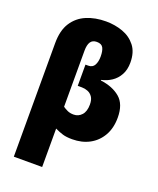

<svg xmlns="http://www.w3.org/2000/svg" viewBox="-178 -870 999 1216"><g transform="rotate(20 321.5 -262.5)"><path d="M66 240V-525Q66 -611 100 -663.5Q134 -716 192 -740.5Q250 -765 323 -765Q383 -765 436 -746Q489 -727 522.5 -684.5Q556 -642 556 -572Q556 -524 537 -489.5Q518 -455 487 -434.5Q456 -414 419 -406V-402Q500 -392 550 -350Q600 -308 600 -217Q600 -146 570.5 -95Q541 -44 490.5 -17Q440 10 375 10Q336 10 311 2.5Q286 -5 257 -19V240ZM330 -140Q362 -140 384 -164Q406 -188 406 -235Q406 -268 393 -286.5Q380 -305 360.5 -312.5Q341 -320 321 -320H293V-463H312Q341 -463 353.5 -486Q366 -509 366 -544Q366 -582 355 -602.5Q344 -623 312 -623Q283 -623 270 -603Q257 -583 257 -544V-166Q271 -156 288.5 -148Q306 -140 330 -140Z"/></g></svg>

Font: Noto Sans Black
Style: Regular
Weight: 900
Designer: Monotype Design Team
Foundry: Monotype Imaging Inc.
Version: Version 2.007